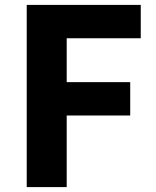

<svg xmlns="http://www.w3.org/2000/svg" viewBox="-20 -763 635 783"><path d="M89 0V-743H554V-607H252V-428H511V-292H252V0Z"/></svg>

Font: Noto Sans JP Thin ExtraBold
Style: Regular
Weight: 800
Version: Version 2.004-H2;hotconv 1.0.118;makeotfexe 2.5.65603